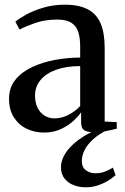

<svg xmlns="http://www.w3.org/2000/svg" viewBox="-20 -556 534 819"><path d="M167.5 9.5Q128.5 9.5 94.5 -6.5Q60.5 -22.5 39.5 -54.8Q18.5 -87 18.5 -135Q18.5 -182.5 45.8 -216Q73 -249.5 117.8 -270.2Q162.5 -291 216 -300.8Q269.5 -310.5 322 -310.5V-357.5Q322 -395 313.5 -420.5Q305 -446 283.8 -459.2Q262.5 -472.5 224 -472.5Q172 -472.5 131 -458.2Q90 -444 63.5 -430L45.5 -463.5Q60.5 -476.5 91.2 -493.5Q122 -510.5 164.2 -523.2Q206.5 -536 256 -536Q317 -536 354.5 -516.2Q392 -496.5 409.2 -456Q426.5 -415.5 426.5 -352.5V-37.5L478 -35V-7Q467.5 -4.5 451.2 -0.8Q435 3 416.5 5.5Q398 8 380 8Q353 8 339.5 -0.5Q326 -9 326 -35.5V-77Q316 -61.5 294 -41Q272 -20.5 240 -5.5Q208 9.5 167.5 9.5ZM212 -51Q242.5 -51 271 -65.5Q299.5 -80 322 -103.5V-274Q262.5 -274 219.5 -258.5Q176.5 -243 153 -214.8Q129.5 -186.5 129.5 -148.5Q129.5 -117.5 140.5 -95.8Q151.5 -74 170.5 -62.5Q189.5 -51 212 -51ZM345 243Q319.5 243 295.5 234.2Q271.5 225.5 255.8 206.2Q240 187 240 157Q240 135 250.8 112.8Q261.5 90.5 281.5 69.8Q301.5 49 329 30.8Q356.5 12.5 389.5 -1L410.5 -5L436.5 -1Q400 17 376.2 39Q352.5 61 340.8 84.2Q329 107.5 329 131Q329 157 346 170Q363 183 387.5 183Q407.5 183 425.5 176.8Q443.5 170.5 461.5 159L473 191Q458 205 437.8 216.8Q417.5 228.5 394 235.8Q370.5 243 345 243Z"/></svg>

Font: Merriweather 96pt Medium
Style: Regular
Weight: 500
Version: Version 2.100